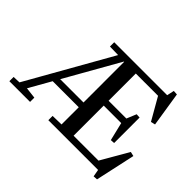

<svg xmlns="http://www.w3.org/2000/svg" viewBox="-177 -1068 1397 1397"><g transform="rotate(45 521.5 -370.0)"><path d="M401 -44 491 -46V-223H223L127 -54L213 -44V0H0V-44L58 -46L425 -694L339 -696V-740H884L896 -796L930 -794L972 -527L938 -519L840 -690H611V-410H794L825 -485L857 -483V-221L825 -219L791 -360H611V-50H867L989 -261L1023 -253L956 54L923 56L913 0H401ZM491 -272V-690H488L251 -272Z"/></g></svg>

Font: Minipax
Style: Bold
Weight: 500
Designer: Raphaël Ronot, Igor Stepanchenko (Cyrillic)
Foundry: steppetype
Version: Version 1.002